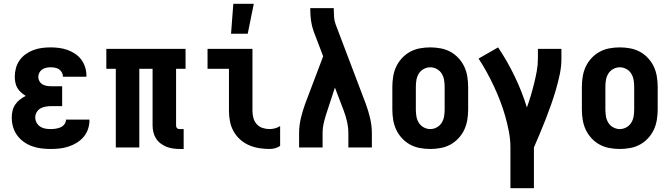

<svg xmlns="http://www.w3.org/2000/svg" viewBox="-20 -778 3540 1013"><path d="M247 8Q222 8 197.5 5Q173 2 149.5 -6.5Q126 -15 105.5 -29.5Q85 -44 70.5 -64Q56 -84 49 -108Q42 -132 42 -157Q42 -175 46 -193Q50 -211 60.5 -226.5Q71 -242 85.5 -253Q100 -264 116 -272Q103 -280 91 -290.5Q79 -301 71.5 -314Q64 -327 61 -342.5Q58 -358 58 -373Q58 -396 64 -418.5Q70 -441 83.5 -460Q97 -479 116 -492.5Q135 -506 156.5 -514Q178 -522 201 -525Q224 -528 247 -528Q270 -528 292.5 -525Q315 -522 336 -514.5Q357 -507 376 -494.5Q395 -482 408.5 -464Q422 -446 429 -424Q436 -402 436 -380V-373H312V-375Q312 -386 306 -396.5Q300 -407 290.5 -413Q281 -419 269.5 -421Q258 -423 247 -423Q235 -423 223.5 -420.5Q212 -418 202.5 -411.5Q193 -405 187.5 -394.5Q182 -384 182 -372Q182 -360 188 -349.5Q194 -339 204 -333Q214 -327 226 -325Q238 -323 250 -323H308V-218H250Q235 -218 220.5 -215.5Q206 -213 193.5 -206Q181 -199 173.5 -186Q166 -173 166 -158Q166 -144 173 -131Q180 -118 192 -110Q204 -102 218.5 -99.5Q233 -97 247 -97Q260 -97 273.5 -99Q287 -101 299 -106Q311 -111 319.5 -122Q328 -133 328 -146V-147H452V-143Q452 -119 444 -96Q436 -73 420.5 -55Q405 -37 384.5 -24.5Q364 -12 341 -4.5Q318 3 294.5 5.5Q271 8 247 8Z M949 8H929Q911 8 893 5.5Q875 3 858.5 -3.5Q842 -10 827 -21.5Q812 -33 802.5 -48.5Q793 -64 789 -81.5Q785 -99 785 -117V-415H715V0H591V-415H541V-520H959V-415H909V-117Q909 -113 910 -109Q911 -105 914 -102Q917 -99 921 -98Q925 -97 929 -97H949Z M1402 8Q1374 8 1346.5 3.5Q1319 -1 1293.5 -12Q1268 -23 1247 -42Q1226 -61 1212.5 -85Q1199 -109 1193.5 -136.5Q1188 -164 1188 -192V-415H1075V-520H1312V-192Q1312 -174 1317 -155.5Q1322 -137 1334.5 -123Q1347 -109 1365 -103Q1383 -97 1402 -97Q1417 -97 1431.5 -101Q1446 -105 1458 -113V-8Q1446 0 1431.5 4Q1417 8 1402 8ZM1199 -600 1211 -758H1319L1287 -600Z M1558 0V-74Q1558 -114 1567 -153Q1576 -192 1590 -230L1685 -481L1635 -612Q1625 -640 1621 -669Q1617 -698 1617 -728V-735H1741V-728Q1741 -708 1742.5 -688Q1744 -668 1751 -649L1910 -230Q1924 -192 1933 -153Q1942 -114 1942 -74V0H1818V-74Q1818 -104 1811.5 -134Q1805 -164 1794 -193L1747 -316L1707 -194Q1697 -165 1689.5 -135Q1682 -105 1682 -74V0Z M2250 8Q2223 8 2195.5 3Q2168 -2 2144 -15Q2120 -28 2101 -48.5Q2082 -69 2070.5 -93.5Q2059 -118 2054.5 -145.5Q2050 -173 2050 -200V-320Q2050 -347 2054.5 -374.5Q2059 -402 2070.5 -426.5Q2082 -451 2101 -471.5Q2120 -492 2144 -505Q2168 -518 2195.5 -523Q2223 -528 2250 -528Q2277 -528 2304.5 -523Q2332 -518 2356 -505Q2380 -492 2399 -471.5Q2418 -451 2429.5 -426.5Q2441 -402 2445.5 -374.5Q2450 -347 2450 -320V-200Q2450 -173 2445.5 -145.5Q2441 -118 2429.5 -93.5Q2418 -69 2399 -48.5Q2380 -28 2356 -15Q2332 -2 2304.5 3Q2277 8 2250 8ZM2250 -97Q2268 -97 2284.5 -106Q2301 -115 2310.5 -130.5Q2320 -146 2323 -164Q2326 -182 2326 -200V-320Q2326 -338 2323 -356Q2320 -374 2310.5 -389.5Q2301 -405 2284.5 -414Q2268 -423 2250 -423Q2232 -423 2215.5 -414Q2199 -405 2189.5 -389.5Q2180 -374 2177 -356Q2174 -338 2174 -320V-200Q2174 -182 2177 -164Q2180 -146 2189.5 -130.5Q2199 -115 2215.5 -106Q2232 -97 2250 -97Z M2797 215H2673V0Q2673 -42 2665 -83.5Q2657 -125 2645.5 -165.5Q2634 -206 2619 -245Q2604 -284 2586 -322.5Q2568 -361 2548 -397.5Q2528 -434 2505 -469L2608 -528Q2657 -455 2695.5 -375Q2734 -295 2760 -211Q2771 -242 2780.5 -273.5Q2790 -305 2798 -337.5Q2806 -370 2812 -402.5Q2818 -435 2818 -468V-520H2942V-468Q2942 -427 2933.5 -386.5Q2925 -346 2913.5 -306.5Q2902 -267 2888.5 -228.5Q2875 -190 2860 -151.5Q2845 -113 2829 -75Q2813 -37 2797 0Z M3250 8Q3223 8 3195.5 3Q3168 -2 3144 -15Q3120 -28 3101 -48.5Q3082 -69 3070.5 -93.5Q3059 -118 3054.5 -145.5Q3050 -173 3050 -200V-320Q3050 -347 3054.5 -374.5Q3059 -402 3070.5 -426.5Q3082 -451 3101 -471.5Q3120 -492 3144 -505Q3168 -518 3195.5 -523Q3223 -528 3250 -528Q3277 -528 3304.5 -523Q3332 -518 3356 -505Q3380 -492 3399 -471.5Q3418 -451 3429.5 -426.5Q3441 -402 3445.5 -374.5Q3450 -347 3450 -320V-200Q3450 -173 3445.5 -145.5Q3441 -118 3429.5 -93.5Q3418 -69 3399 -48.5Q3380 -28 3356 -15Q3332 -2 3304.5 3Q3277 8 3250 8ZM3250 -97Q3268 -97 3284.5 -106Q3301 -115 3310.5 -130.5Q3320 -146 3323 -164Q3326 -182 3326 -200V-320Q3326 -338 3323 -356Q3320 -374 3310.5 -389.5Q3301 -405 3284.5 -414Q3268 -423 3250 -423Q3232 -423 3215.5 -414Q3199 -405 3189.5 -389.5Q3180 -374 3177 -356Q3174 -338 3174 -320V-200Q3174 -182 3177 -164Q3180 -146 3189.5 -130.5Q3199 -115 3215.5 -106Q3232 -97 3250 -97Z"/></svg>

Font: Iosevka Term Curly Extrabold
Style: Regular
Weight: 800
Designer: Belleve Invis
Foundry: Belleve Invis
Version: Version 32.3.0